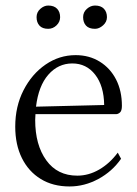

<svg xmlns="http://www.w3.org/2000/svg" viewBox="-20 -661 496 693"><path d="M231 12Q171 12 127 -15Q83 -42 59 -90.5Q35 -139 35 -204Q35 -277 65 -335.5Q95 -394 144.5 -428Q194 -462 253 -462Q302 -462 340 -438.5Q378 -415 399 -374Q420 -333 420 -279Q420 -261 413 -255Q406 -249 399 -249H108Q107 -239 107 -228Q107 -138 147 -82.5Q187 -27 259 -27Q300 -27 338 -49Q376 -71 405 -110L417 -88Q385 -42 335 -15Q285 12 231 12ZM241 -432Q190 -432 154.5 -391.5Q119 -351 110 -276L356 -282Q355 -351 323.5 -391.5Q292 -432 241 -432ZM323 -557Q301 -557 290.5 -568.5Q280 -580 280 -599Q280 -617 293.5 -629Q307 -641 323 -641Q344 -641 355 -629.5Q366 -618 366 -599Q366 -582 352 -569.5Q338 -557 323 -557ZM154 -557Q133 -557 122.5 -568.5Q112 -580 112 -599Q112 -617 125.5 -629Q139 -641 154 -641Q175 -641 186 -629.5Q197 -618 197 -599Q197 -582 184 -569.5Q171 -557 154 -557Z"/></svg>

Font: Petrona Light
Style: Regular
Weight: 300
Designer: Ringo R. Seeber
Foundry: Ringo R. Seeber
Version: Version 2.001; ttfautohint (v1.8.3)